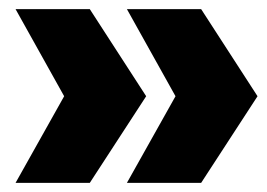

<svg xmlns="http://www.w3.org/2000/svg" viewBox="-20 -479 582 419"><path d="M363 -269 257 -80H419L542 -269L419 -459H257ZM120 -269 14 -80H176L299 -269L176 -459H14Z"/></svg>

Font: Radio Edit
Style: P3
Weight: 800
Version: Version 3.001;PS 003.001;hotconv 1.0.70;makeotf.lib2.5.58329